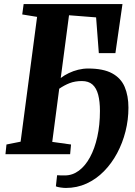

<svg xmlns="http://www.w3.org/2000/svg" viewBox="-20 -763 670 950"><path d="M321.5 -687.5 280.5 -377Q298 -390.5 320.2 -401.2Q342.5 -412 367 -418Q391.5 -424 416 -424Q491 -424 534.8 -400.2Q578.5 -376.5 597 -332.8Q615.5 -289 615.5 -230Q615.5 -170.5 601 -113Q586.5 -55.5 559.5 -5Q532.5 45.5 494.5 84.2Q456.5 123 408.8 145Q361 167 305.5 167Q296 167 279.8 164.8Q263.5 162.5 256.5 159L262.5 104Q269.5 104.5 280 104.8Q290.5 105 301 105Q338.5 105 370.2 81.5Q402 58 425.2 15.2Q448.5 -27.5 461.5 -86Q474.5 -144.5 474.5 -214Q474.5 -261 465.8 -294.2Q457 -327.5 437.5 -344.8Q418 -362 385 -362Q351.5 -362 325 -351.8Q298.5 -341.5 273 -324L238.5 -61L331.5 -48L327 0H7L12 -48L82 -62L163.5 -679.5L90 -691.5L97 -743H586L551 -500H469L455.5 -677Z"/></svg>

Font: Merriweather 20pt ExtraBold
Style: Italic
Weight: 800
Italic angle: -7.8°
Version: Version 2.101